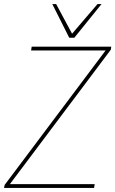

<svg xmlns="http://www.w3.org/2000/svg" viewBox="-40 -931 571 951"><path d="M-20 0 -17 -15 483 -681H114L117 -700H511L509 -685L9 -19H429L426 0ZM463 -911 328 -744H303L219 -911H238L317 -764L443 -911Z"/></svg>

Font: Georama Thin
Style: Italic
Weight: 100
Italic angle: -9°
Designer: Jean-Baptiste Levee
Foundry: Production Type
Version: Version 1.000